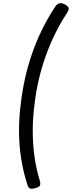

<svg xmlns="http://www.w3.org/2000/svg" viewBox="-20 -1102 451 1202"><path d="M399 -1020Q360 -961 327 -894.5Q294 -828 268 -756Q242 -684 224 -608.5Q206 -533 197 -456Q185 -369 185 -284Q185 -199 196 -121Q207 -43 228 25Q236 51 229 61Q222 71 200 76Q179 82 168 78Q157 74 152 56Q125 -27 112 -112Q99 -197 99 -284Q99 -371 111 -459Q120 -536 137 -612.5Q154 -689 180 -764.5Q206 -840 242 -914Q278 -988 325 -1059Q338 -1078 351.5 -1081.5Q365 -1085 387 -1074Q405 -1064 409.5 -1053.5Q414 -1043 399 -1020Z"/></svg>

Font: Playwrite ZA
Style: Regular
Weight: 400
Designer: Veronika Burian, José Scaglione
Foundry: TypeTogether
Version: Version 1.002